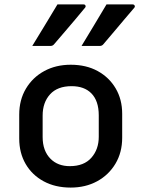

<svg xmlns="http://www.w3.org/2000/svg" viewBox="-20 -838 640 869"><path d="M240 -818H358Q365 -818 367 -812.5Q369 -807 364 -802Q340 -773 319 -748Q298 -723 276 -697.5Q254 -672 225 -638Q219 -630 208 -630H126Q154 -676 183 -723.5Q212 -771 240 -818ZM462 -818H580Q587 -818 589.5 -812.5Q592 -807 587 -802Q562 -773 541 -748Q520 -723 498.5 -697.5Q477 -672 448 -638Q442 -630 431 -630H349Q377 -676 405.5 -723.5Q434 -771 462 -818ZM300 -545Q370 -545 422 -516.5Q474 -488 503.5 -438Q533 -388 533 -323V-215Q533 -148 502.5 -97Q472 -46 419.5 -17.5Q367 11 300 11Q230 11 177.5 -17.5Q125 -46 96 -96Q67 -146 67 -211V-319Q67 -386 97.5 -437Q128 -488 180.5 -516.5Q233 -545 300 -545ZM304 -448Q240 -448 206.5 -411Q173 -374 173 -315V-218Q173 -155 209 -119Q242 -86 296 -86Q360 -86 393.5 -124Q427 -162 427 -219V-316Q427 -382 393 -416Q361 -448 304 -448Z"/></svg>

Font: Recursive Sn Lnr St Med
Style: Regular
Weight: 500
Version: Version 1.085;hotconv 1.1.0;makeotfexe 2.6.0; ttfautohint (v